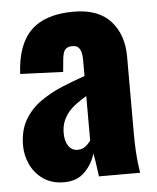

<svg xmlns="http://www.w3.org/2000/svg" viewBox="-47 -629 554 679"><g transform="rotate(-5 230.0 -289.0)"><path d="M154 10Q110 10 80 -11Q50 -32 35 -64.5Q20 -97 20 -131Q20 -185 41.5 -222Q63 -259 98 -284Q133 -309 175 -326.5Q217 -344 258 -358V-416Q258 -431 255 -442.5Q252 -454 245 -460.5Q238 -467 224 -467Q210 -467 202.5 -461Q195 -455 192 -444.5Q189 -434 188 -421L184 -379L32 -385Q37 -489 87.5 -538.5Q138 -588 239 -588Q327 -588 370.5 -539.5Q414 -491 414 -414V-144Q414 -108 415.5 -81Q417 -54 419.5 -34Q422 -14 424 0H278Q275 -23 271 -50Q267 -77 265 -82Q255 -46 227.5 -18Q200 10 154 10ZM212 -100Q222 -100 230.5 -104Q239 -108 246 -115Q253 -122 258 -129V-287Q238 -275 221 -262.5Q204 -250 192 -235Q180 -220 173.5 -202.5Q167 -185 167 -163Q167 -134 179 -117Q191 -100 212 -100Z"/></g></svg>

Font: Oswald
Style: Bold
Weight: 700
Designer: Vernon Adams
Foundry: Vernon Adams
Version: Version 4.103;gftools[0.9.33.dev8+g029e19f]